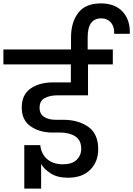

<svg xmlns="http://www.w3.org/2000/svg" viewBox="-52 -1031 784 1130"><path d="M542 -1011Q625 -1011 670 -962Q715 -913 712 -832H620Q622 -873 601 -898Q580 -923 544 -923Q464 -923 464 -812V-740H612V-652H466V-470H287Q242 -470 211.5 -454Q181 -438 181 -397Q181 -360 207.5 -343Q234 -326 276 -326H320Q408 -326 467 -285Q526 -244 526 -152Q526 -79 479 -32Q432 15 348 15Q285 15 245.5 -11Q206 -37 190 -66V79H91V-177H185Q190 -126 225 -95Q260 -64 319 -64Q371 -64 398.5 -90Q426 -116 426 -155Q426 -206 391 -228.5Q356 -251 301 -251H245Q174 -254 125 -290Q76 -326 76 -398Q76 -474 128 -510Q180 -546 259 -546H365V-652H-32V-740H366V-811Q366 -900 408.5 -955.5Q451 -1011 542 -1011Z"/></svg>

Font: MSTAGE Medium
Style: Regular
Weight: 500
Designer: Ninad Kale (Devanagari), Jonny Pinhorn (Latin)
Foundry: Indian Type Foundry
Version: 4.004